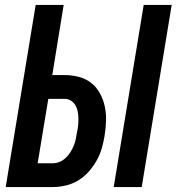

<svg xmlns="http://www.w3.org/2000/svg" viewBox="-20 -755 713 775"><path d="M439 0 560 -735H673L552 0ZM3 0 124 -735H237L191 -452H241Q271 -452 299 -444.5Q327 -437 348.5 -420Q370 -403 383.5 -378Q397 -353 403 -325Q409 -297 408 -267Q407 -237 402 -206Q398 -181 390.5 -155.5Q383 -130 369.5 -106Q356 -82 337 -61Q318 -40 294.5 -26Q271 -12 244.5 -6Q218 0 193 0ZM132 -96H193Q207 -96 220.5 -101.5Q234 -107 245 -117.5Q256 -128 264 -140.5Q272 -153 277.5 -166.5Q283 -180 286 -194Q289 -208 291 -222Q294 -236 295.5 -250.5Q297 -265 296.5 -279Q296 -293 293.5 -306Q291 -319 284 -330.5Q277 -342 266 -349Q255 -356 240 -356H175Z"/></svg>

Font: Iosevka Custom
Style: Bold Italic
Weight: 700
Italic angle: -9°
Designer: Belleve Invis
Foundry: Belleve Invis
Version: Version 30.3.1; ttfautohint (v1.8.3)